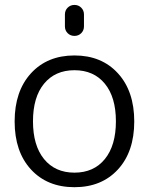

<svg xmlns="http://www.w3.org/2000/svg" viewBox="-20 -780 609 787"><path d="M246.1 -671.9V-720.7Q246.1 -737.3 257.3 -748.5Q268.6 -759.8 285.2 -759.8Q301.8 -759.8 313 -748.5Q324.2 -737.3 324.2 -720.7V-671.9Q324.2 -655.3 313 -644Q301.8 -632.8 285.2 -632.8Q268.6 -632.8 257.3 -644Q246.1 -655.3 246.1 -671.9ZM106.9 -85.4Q40 -158.2 40 -282.2Q40 -406.2 106.9 -479.5Q173.8 -552.7 285.2 -552.7Q396.5 -552.7 463.4 -479.5Q530.3 -406.2 530.3 -282.2Q530.3 -158.2 463.4 -85.4Q396.5 -12.7 285.2 -12.7Q173.8 -12.7 106.9 -85.4ZM160.6 -127.9Q206.1 -72.3 285.2 -72.3Q364.3 -72.3 409.7 -127.9Q455.1 -183.6 455.1 -282.7Q455.1 -381.8 409.7 -437Q364.3 -492.2 285.2 -492.2Q206.1 -492.2 160.6 -437Q115.2 -381.8 115.2 -282.7Q115.2 -183.6 160.6 -127.9Z"/></svg>

Font: Gen Jyuu Gothic P Normal
Style: Regular
Weight: 300
Designer: [Source Han Sans]
Ryoko NISHIZUKA  (kana & ideographs); Paul D. Hunt (Latin, Greek & Cyrillic); Wenlong ZHANG  (bopomofo
Version: Version 1.002.20150607